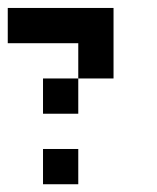

<svg xmlns="http://www.w3.org/2000/svg" viewBox="-20 -475 404 495"><path d="M0 -454.5H90.9V-363.6H0ZM90.9 -454.5H181.8V-363.6H90.9ZM181.8 -454.5H272.7V-363.6H181.8ZM181.8 -363.6H272.7V-272.7H181.8ZM90.9 -272.7H181.8V-181.8H90.9ZM90.9 -90.9H181.8V0H90.9Z"/></svg>

Font: Micro 5
Style: Regular
Weight: 400
Designer: Sarah Cadigan-Fried
Version: Version 1.000; ttfautohint (v1.8.4.7-5d5b)